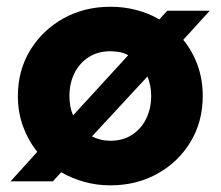

<svg xmlns="http://www.w3.org/2000/svg" viewBox="-20 -545 663 577"><path d="M311.7 12Q270.3 12 233.2 1.5Q196 -9 164 -27.3L138.7 0H11.7L92 -88.7Q64.7 -122.7 49.2 -165.3Q33.7 -208 33.7 -256.3Q33.7 -333 70.5 -393.7Q107.3 -454.3 170.3 -489.5Q233.3 -524.7 312 -524.7Q353 -524.7 390.3 -514.8Q427.7 -505 458.7 -486.7L482.7 -512.7H610.3L530.7 -425.3Q558.7 -391.3 574 -348.5Q589.3 -305.7 589.3 -256.3Q589.3 -179.7 552.7 -118.8Q516 -58 453.2 -23Q390.3 12 311.7 12ZM311.7 -122Q349.3 -122 376.8 -139.8Q404.3 -157.7 419.3 -188.2Q434.3 -218.7 434.3 -256.7Q434.3 -273 431.3 -287.7Q428.3 -302.3 423.3 -315.3L256.3 -135Q268.3 -129 282.3 -125.5Q296.3 -122 311.7 -122ZM199.7 -198.3 365.3 -379Q354.3 -385.3 340.5 -388.2Q326.7 -391 311.7 -391Q274.3 -391 246.7 -373.3Q219 -355.7 203.8 -325.2Q188.7 -294.7 188.7 -256.7Q188.7 -240.7 191.2 -226.3Q193.7 -212 199.7 -198.3Z"/></svg>

Font: MuseoModerno Thin
Style: Regular
Weight: 100
Designer: Pablo Cosgaya, Héctor Gatti, Marcela Romero, and the Authors of The MuseoModerno Project.
Foundry: Omnibus-Type Team
Version: Version 1.003